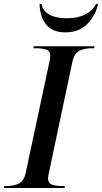

<svg xmlns="http://www.w3.org/2000/svg" viewBox="-41 -947 514 967"><path d="M-21 0 -20 -10H-7Q26 -10 53 -22Q80 -34 89 -79L208 -636Q212 -654 212 -666Q212 -690 192 -697Q172 -704 140 -704H127L129 -714H435L433 -704H420Q387 -704 360 -692Q333 -680 323 -633L206 -80Q204 -72 202.5 -63Q201 -54 201 -48Q201 -24 221.5 -17Q242 -10 273 -10H286L284 0ZM288 -784Q225 -784 193 -821.5Q161 -859 158 -927H168Q174 -892 207.5 -873.5Q241 -855 295 -855Q403 -855 443 -927H453Q440 -868 398.5 -826Q357 -784 288 -784Z"/></svg>

Font: Noto Serif Display Medium
Style: Italic
Weight: 500
Italic angle: -12°
Designer: Monotype Design Team
Foundry: Monotype Imaging Inc.
Version: Version 2.009